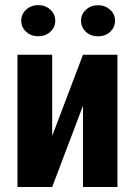

<svg xmlns="http://www.w3.org/2000/svg" viewBox="-20 -747 540 767"><path d="M311.5 -528.3H449.2V0H311.5V-324.7L188.5 0H49.8V-528.3H188.5V-204.1ZM303.7 -664.1Q303.7 -690.4 323.5 -708.3Q343.3 -726.1 371.6 -726.1Q399.9 -726.1 419.7 -708.3Q439.5 -690.4 439.5 -664.1Q439.5 -638.7 420.7 -620.4Q401.9 -602.1 371.6 -602.1Q341.3 -602.1 322.5 -620.4Q303.7 -638.7 303.7 -664.1ZM64.9 -664.1Q64.9 -690.9 84.7 -708.7Q104.5 -726.6 132.8 -726.6Q161.1 -726.6 180.9 -708.7Q200.7 -690.9 200.7 -664.1Q200.7 -637.7 180.9 -619.9Q161.1 -602.1 132.8 -602.1Q104.5 -602.1 84.7 -619.9Q64.9 -637.7 64.9 -664.1Z"/></svg>

Font: MAUL Condensed Bold
Style: Condensed Bold
Weight: 700
Designer: MAUL
Version: Version 1.0; 2020; ttfautohint (v1.8.3)